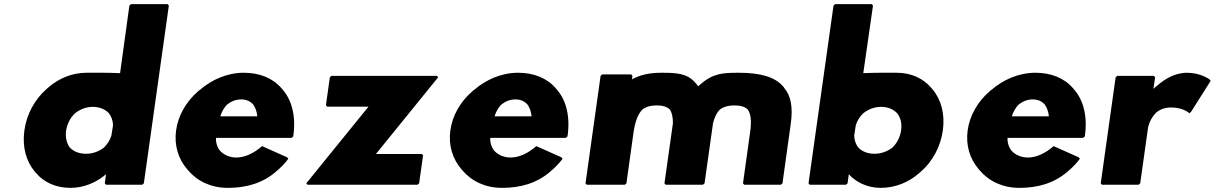

<svg xmlns="http://www.w3.org/2000/svg" viewBox="-20 -887 5878 929"><path d="M300 -256C305 -289 321 -318 343 -339C367 -358 397 -370 429 -370C461 -370 488 -359 507 -339C518 -325 526 -305 527 -282L519 -231C512 -208 499 -189 483 -173C460 -155 430 -143 397 -143C363 -143 336 -154 318 -173C303 -193 295 -222 300 -256ZM668 7 676 0 797 -860 791 -867H614L606 -860L561 -533C496 -536 427 -535 399 -535C329 -535 265 -508 214 -464L213 -463L205 -456C148 -406 109 -335 98 -256C87 -177 106 -107 148 -57L149 -56L155 -49C193 -5 250 22 321 22C387 22 448 -5 493 -44L487 0L493 7Z M1046 -324C1052 -344 1063 -366 1080 -382C1098 -396 1120 -406 1147 -406C1171 -406 1189 -398 1204 -383C1215 -368 1223 -348 1225 -324ZM1248 -180C1162 -105 1084 -116 1045 -157C1031 -174 1024 -197 1025 -220H1391L1399 -227C1413 -325 1392 -402 1348 -453L1342 -460C1300 -509 1236 -535 1160 -535C1081 -535 1006 -503 947 -452L945 -451L937 -444C881 -395 842 -329 832 -256C822 -184 843 -118 885 -69L891 -62C935 -10 1002 22 1082 22C1171 22 1250 0 1316 -57L1317 -58L1325 -65C1342 -80 1360 -98 1375 -119L1369 -126Z M2100 -513 2094 -520H1584L1576 -513L1557 -378L1563 -371H1763L1462 0L1468 7H2000L2008 0L2027 -135L2021 -142H1799Z M2373 -324C2379 -344 2390 -366 2407 -382C2425 -396 2447 -406 2474 -406C2498 -406 2516 -398 2531 -383C2542 -368 2550 -348 2552 -324ZM2575 -180C2489 -105 2411 -116 2372 -157C2358 -174 2351 -197 2352 -220H2718L2726 -227C2740 -325 2719 -402 2675 -453L2669 -460C2627 -509 2563 -535 2487 -535C2408 -535 2333 -503 2274 -452L2272 -451L2264 -444C2208 -395 2169 -329 2159 -256C2149 -184 2170 -118 2212 -69L2218 -62C2262 -10 2329 22 2409 22C2498 22 2577 0 2643 -57L2644 -58L2652 -65C2669 -80 2687 -98 2702 -119L2696 -126Z M3003 7 3011 0 3045 -244C3053 -299 3066 -334 3088 -357C3105 -370 3128 -377 3157 -377C3186 -377 3207 -371 3221 -357C3231 -343 3236 -321 3236 -291L3195 0L3201 7H3381L3389 0L3430 -291C3438 -321 3448 -342 3463 -357C3481 -370 3504 -377 3533 -377C3562 -377 3584 -371 3598 -357C3614 -335 3617 -299 3609 -244L3575 0L3581 7H3758L3766 0L3806 -287C3817 -366 3808 -423 3774 -462V-463L3768 -470C3729 -515 3658 -535 3555 -535C3479 -535 3431 -533 3369 -479L3361 -472C3360 -471 3361 -471 3359 -469C3357 -472 3353 -476 3350 -480V-481L3343 -488C3304 -533 3251 -535 3179 -535C3118 -535 3074 -523 3038 -503L3040 -520L3034 -527H2894L2886 -520L2813 0L2819 7Z M4340 -256C4335 -223 4320 -194 4298 -173C4275 -155 4245 -143 4211 -143C4179 -143 4151 -154 4133 -173C4121 -188 4114 -208 4113 -231L4121 -282C4128 -304 4141 -324 4157 -339C4181 -358 4211 -370 4243 -370C4275 -370 4302 -359 4321 -339C4337 -319 4345 -290 4340 -256ZM3892 0 3898 7H4073L4081 0L4087 -44C4120 -7 4175 22 4241 22C4312 22 4377 -5 4427 -49L4435 -56C4492 -105 4531 -177 4542 -256C4553 -335 4534 -406 4491 -456L4485 -463C4447 -507 4390 -535 4319 -535C4290 -535 4224 -536 4157 -533L4204 -860L4198 -867H4021L4013 -860Z M4876 -324C4882 -344 4893 -366 4910 -382C4928 -396 4950 -406 4977 -406C5001 -406 5019 -398 5034 -383C5045 -368 5053 -348 5055 -324ZM5078 -180C4992 -105 4914 -116 4875 -157C4861 -174 4854 -197 4855 -220H5221L5229 -227C5243 -325 5222 -402 5178 -453L5172 -460C5130 -509 5066 -535 4990 -535C4911 -535 4836 -503 4777 -452L4775 -451L4767 -444C4711 -395 4672 -329 4662 -256C4652 -184 4673 -118 4715 -69L4721 -62C4765 -10 4832 22 4912 22C5001 22 5080 0 5146 -57L5147 -58L5155 -65C5172 -80 5190 -98 5205 -119L5199 -126Z M5561 -457 5569 -513 5563 -520H5386L5378 -513L5306 0L5312 7H5489L5497 0L5535 -270C5536 -278 5546 -315 5575 -343C5592 -357 5616 -367 5647 -367C5706 -367 5735 -339 5735 -339L5743 -346L5838 -496L5832 -503C5832 -503 5790 -535 5724 -535C5662 -535 5612 -501 5582 -475L5573 -468C5568 -464 5564 -460 5561 -457Z"/></svg>

Font: Hussar Woodtype
Style: BlkObl
Weight: 900
Foundry: Cannot Into Space Fonts
Version: Version 1.07